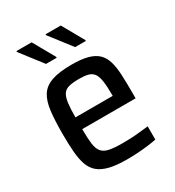

<svg xmlns="http://www.w3.org/2000/svg" viewBox="-173 -809 839 919"><g transform="rotate(-30 246.5 -349.0)"><path d="M261 8Q203 8 165 -1Q127 -10 104 -29Q81 -48 70 -78.5Q59 -109 55.5 -153Q52 -197 52 -254Q52 -326 58 -376.5Q64 -427 83.5 -458Q103 -489 144 -503.5Q185 -518 255 -518Q309 -518 343.5 -508.5Q378 -499 398 -479.5Q418 -460 427 -429Q436 -398 438 -354.5Q440 -311 440 -255V-225H145Q145 -175 149 -144Q153 -113 166.5 -97Q180 -81 207 -75.5Q234 -70 281 -70Q302 -70 326 -71Q350 -72 375.5 -75Q401 -78 423 -80V-7Q405 -3 377.5 0.5Q350 4 320 6Q290 8 261 8ZM351 -271V-293Q351 -343 346.5 -372.5Q342 -402 331 -416.5Q320 -431 301 -436Q282 -441 252 -441Q217 -441 195.5 -435.5Q174 -430 163.5 -414Q153 -398 149 -368Q145 -338 145 -290H370ZM371 -582H312L220 -701V-706H304L371 -587ZM210 -582H151L59 -701V-706H143L210 -587Z"/></g></svg>

Font: Saira SemiCondensed Medium
Style: Regular
Weight: 500
Width: 4
Designer: Hector Gatti with collaboration of the Omnibus-Type team
Foundry: Omnibus-Type
Version: Version 1.101